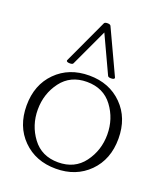

<svg xmlns="http://www.w3.org/2000/svg" viewBox="-143 -863 827 969"><g transform="rotate(20 271.0 -378.5)"><path d="M396 -521Q396 -512.2 377 -512.2Q362.8 -512.2 359.9 -519L267.1 -718.3L174.3 -519Q171.4 -512.2 157.2 -512.2Q138.2 -512.2 138.2 -521Q138.2 -522.9 139.2 -523.9L249 -760.7Q252 -767.6 267.1 -767.6Q281.2 -767.6 284.7 -760.3L395 -523.9Q396 -522 396 -521ZM271 -488.3Q379.4 -488.3 448.5 -418.9Q517.6 -349.6 517.6 -238.3Q517.6 -127 448.5 -57.6Q379.4 11.7 271 11.7Q162.6 11.7 93.5 -57.6Q24.4 -127 24.4 -238.3Q24.4 -349.6 93.5 -418.9Q162.6 -488.3 271 -488.3ZM271 -454.1Q182.6 -454.1 133.5 -388.7Q84.5 -323.2 84.5 -238.3Q84.5 -153.8 133.5 -88.1Q182.6 -22.5 271 -22.5Q359.9 -22.5 408.7 -88.1Q457.5 -153.8 457.5 -238.3Q457.5 -323.2 408.7 -388.7Q359.9 -454.1 271 -454.1Z"/></g></svg>

Font: Gayathri Thin
Style: Regular
Weight: 100
Designer: Binoy Dominic <binoy.domenic@gmail.com>
Foundry: SMC
Version: Version 1.000